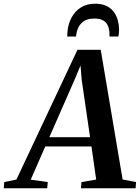

<svg xmlns="http://www.w3.org/2000/svg" viewBox="-93 -1015 754 1035"><path d="M-73 0 -70 -33.5 -4.5 -47 324.5 -746.5H450L568 -47.5L640.5 -33.5L638 0H343.5L346 -33.5L425.5 -47L400 -225.5H151L72.5 -46.5L164.5 -33.5L161.5 0ZM173 -275.5H392.5L347.5 -584L341 -662L313.5 -595.5ZM420 -995Q457.5 -995 482.5 -982.2Q507.5 -969.5 522 -948.8Q536.5 -928 542.8 -903Q549 -878 549 -853.5Q549 -843 547.8 -834.2Q546.5 -825.5 545 -818H497Q497 -822 497.2 -826.8Q497.5 -831.5 497 -838Q496 -859 488.5 -876.5Q481 -894 463.8 -904.5Q446.5 -915 415.5 -915Q380 -915 359 -900.8Q338 -886.5 328.2 -864.2Q318.5 -842 317 -818H269.5Q269.5 -824.5 269.8 -830Q270 -835.5 270.5 -842.5Q274 -885 292.2 -919.5Q310.5 -954 342.5 -974.5Q374.5 -995 420 -995Z"/></svg>

Font: Merriweather 72pt SemiBold
Style: Italic
Weight: 600
Italic angle: -7.8°
Version: Version 2.101